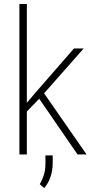

<svg xmlns="http://www.w3.org/2000/svg" viewBox="-20 -770 467 957"><path d="M113.8 -750V0H76.7V-750ZM397 -528.3 181.6 -284.2 102.5 -202.6 95.2 -235.8 163.1 -315.4 348.6 -528.3ZM366.7 0 168 -288.6 189 -320.3 411.6 0ZM242.7 4.4V42Q242.7 80.6 231.4 112.5Q220.2 144.5 200.2 167.5L178.2 147.9Q192.4 123 199.5 98.9Q206.5 74.7 206.5 43V4.4Z"/></svg>

Font: Roboto Condensed ExtraLight
Style: Regular
Weight: 250
Designer: Christian Robertson
Foundry: Google
Version: Version 3.008; 2023